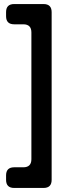

<svg xmlns="http://www.w3.org/2000/svg" viewBox="-20 -829 325 948"><path d="M50 99H195Q235 99 235 59V-769Q235 -809 195 -809H50Q10 -809 10 -769V-749Q10 -709 50 -709H95Q135 -709 135 -669V-43Q135 -3 95 -3H50Q10 -3 10 37V59Q10 99 50 99Z"/></svg>

Font: WD-XL Lubrifont TC
Style: Regular
Weight: 400
Designer: [WD-XL Lubrifont] Copyright 2020-2022 (c) NightFurySL2001, Skr-ZERO; [ZCOOL QingKe HuangYou] Copyright 2018-2022 (c) The
Version: Version 2.001;hotconv 1.1.1;makeotfexe 2.6.0